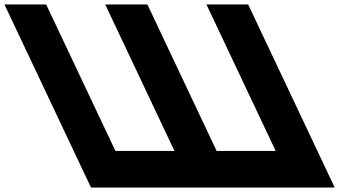

<svg xmlns="http://www.w3.org/2000/svg" viewBox="-335 -845 1603 865"><path d="M451 -165H185L-127 -825H-315L75 0H263H529H531H717H719H985H1173L783 -825H595L907 -165H641L329 -825H327H141H139Z"/></svg>

Font: Hussar
Style: BdOpOblFive
Weight: 700
Foundry: Cannot Into Space Fonts
Version: Version 2.00